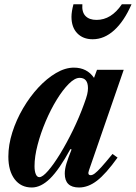

<svg xmlns="http://www.w3.org/2000/svg" viewBox="-20 -842 618 873"><path d="M124.5 10.5Q75 10.5 46.5 -27.2Q18 -65 18 -130Q18 -183.5 36 -240.2Q54 -297 84.8 -349.5Q115.5 -402 154.2 -443.8Q193 -485.5 234.8 -510Q276.5 -534.5 316 -534.5Q375.5 -534.5 407.5 -488L421 -524.5H542.5L384.5 -67.5Q376.5 -45.5 392.5 -45.5Q400.5 -45.5 411.2 -53.5Q422 -61.5 440.8 -82.2Q459.5 -103 491.5 -142L514.5 -125.5Q461.5 -51.5 421.2 -20.5Q381 10.5 339.5 10.5Q274.5 10.5 274.5 -52.5Q274.5 -73 282 -98Q289.5 -123 305.5 -162.5L300 -164Q249 -70.5 207.5 -30Q166 10.5 124.5 10.5ZM159 -36.5Q173.5 -36.5 198.8 -65.5Q224 -94.5 253.5 -142.8Q283 -191 311.8 -250Q340.5 -309 362 -368.5Q373 -398 376.5 -413.2Q380 -428.5 380 -441Q380 -488 342 -488Q320 -488 292.8 -460.8Q265.5 -433.5 238 -388.8Q210.5 -344 187.8 -290.5Q165 -237 151 -183.5Q137 -130 137 -86.5Q137 -63.5 142.8 -50Q148.5 -36.5 159 -36.5ZM401.5 -663.5Q357.5 -663.5 331.2 -690.8Q305 -718 305 -765.5Q305 -789 314 -822.5H354.5Q351.5 -787 368.8 -769.2Q386 -751.5 419 -751.5Q486 -751.5 534 -822.5H578Q544.5 -745.5 499.2 -704.5Q454 -663.5 401.5 -663.5Z"/></svg>

Font: Libre Caslon Condensed Bold
Style: Italic
Weight: 700
Italic angle: -22.583°
Designer: Pablo Impallari, Rodrigo Fuenzalida, Katja Schimmel, Ertekin Erdin
Foundry: Pablo Impallari, Rodrigo Fuenzalida
Version: Version 2.000; ttfautohint (v1.8.4.7-5d5b);gftools[0.9.33]